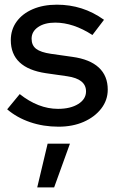

<svg xmlns="http://www.w3.org/2000/svg" viewBox="-20 -539 505 832"><path d="M233.6 10Q167.8 10 110.5 -9.6Q53.2 -29.2 11.1 -65.3L65.5 -131.3Q105 -99.9 146.7 -83.6Q188.4 -67.3 231.2 -67.3Q285.3 -67.3 319 -88.3Q352.8 -109.3 352.8 -143.1Q352.8 -196.8 271.2 -208.6L178.9 -221.8Q102.8 -233.1 64.8 -269Q26.8 -304.9 26.8 -365Q26.8 -410.5 51.9 -445.2Q76.9 -479.8 121.9 -499.2Q166.9 -518.7 226.6 -518.7Q282.5 -518.7 333.1 -502.7Q383.8 -486.7 430.7 -453.2L380.5 -387.3Q297.5 -441 219.1 -441Q173.3 -441 145.1 -421.7Q116.9 -402.3 116.9 -371.2Q116.9 -342.5 136.6 -327.4Q156.2 -312.3 200.8 -305.8L293.1 -292.7Q369 -282.4 407.9 -246.5Q446.9 -210.5 446.9 -150.7Q446.9 -105 418.7 -68.5Q390.6 -32.1 342.7 -11Q294.8 10 233.6 10ZM141.3 273.1 186.4 83.5H283.1L214.6 273.1Z"/></svg>

Font: Red Hat Display VF
Style: Regular
Weight: 300
Designer: Pentagram, MCKL
Foundry: Pentagram, MCKL
Version: Version 1.023